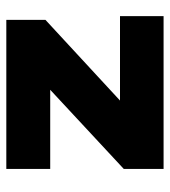

<svg xmlns="http://www.w3.org/2000/svg" viewBox="15 -553 538 608"><g transform="rotate(-90 284.0 -249.0)"><path d="M53 0V-126L351 -403L348 -359H53V-498H525V-374L222 -94L225 -138H537V0Z"/></g></svg>

Font: Nunito Sans 10pt SemiExpanded Black
Style: Regular
Weight: 900
Width: 6
Designer: Vernon Adams
Foundry: Vernon Adams
Version: Version 3.101;gftools[0.9.27]